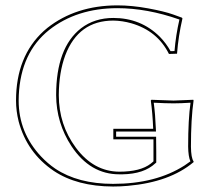

<svg xmlns="http://www.w3.org/2000/svg" viewBox="-20 -678 800 708"><path d="M544.9 -203.1Q542.5 -261.2 536.1 -307.1L538.1 -310.1Q539.6 -310.1 620.1 -307.1Q620.1 -307.1 692.9 -310.1L693.8 -307.1Q684.1 -239.7 684.1 -137.2Q684.6 -95.7 693.8 -83V-80.1Q606 -6.3 451.7 7.3Q423.8 9.8 397 9.8Q263.7 9.3 178.2 -47.9Q79.6 -114.7 48.8 -230Q39.1 -268.6 39.1 -307.1Q39.1 -470.2 141.1 -563.5Q148.4 -569.8 154.8 -575.2Q259.8 -657.7 412.1 -658.2Q466.3 -658.2 526.1 -647.2Q585.9 -636.2 618.7 -624.5L650.9 -612.8L652.8 -609.9Q637.7 -544.9 632.8 -480L603 -479Q560.5 -564.5 463.9 -592.3Q430.7 -601.6 397.9 -602.1Q269.5 -602.1 220.7 -474.1Q197.3 -411.1 196.8 -327.1Q196.8 -218.3 259.8 -133.3Q325.2 -45.4 419.9 -44.9Q498 -44.9 536.1 -74.7Q541.5 -79.1 545.9 -83V-117.2Q545.9 -142.1 545.9 -164.1H397.9V-203.1ZM554.7 -203.6 555.2 -192.9H408.2V-173.8H555.7V-163.6Q556.2 -140.6 556.2 -117.2V-78.6L552.7 -75.7Q511.2 -36.6 432.1 -35.2Q425.8 -35.2 419.9 -35.2Q312.5 -35.2 243.7 -138.7Q187.5 -224.1 187 -327.1Q187 -502 278.8 -573.7Q328.6 -611.8 397.9 -611.8Q499 -611.8 568.8 -543Q592.8 -518.6 608.9 -489.3L623.5 -489.7Q628.4 -548.8 641.6 -606Q522.5 -647.9 412.1 -647.9Q262.7 -647.5 161.1 -567.4Q56.6 -483.9 49.3 -327.1Q48.8 -316.4 48.8 -307.1Q48.8 -189 131.8 -100.6Q155.8 -75.2 183.6 -56.2Q267.6 0 397 0Q554.7 0 660.6 -67.9Q672.4 -75.7 682.1 -83Q674.3 -100.6 673.8 -137.2Q673.8 -237.8 682.6 -299.3Q647 -296.9 620.1 -296.9Q591.3 -296.9 546.9 -299.3Q552.7 -255.9 554.7 -203.6Z"/></svg>

Font: Linux Biolinum Outline O
Style: Bold
Weight: 700
Designer: Philipp H. Poll
Foundry: Philipp H. Poll
Version: Version 0.9.2